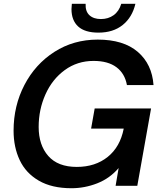

<svg xmlns="http://www.w3.org/2000/svg" viewBox="-20 -985 855 1018"><path d="M52 -292Q52 -424 109.5 -534.5Q167 -645 268.5 -710Q370 -775 498 -775Q635 -775 710.5 -710Q786 -645 794 -534H653Q642 -595 597.5 -628.5Q553 -662 476 -662Q390 -662 323.5 -613.5Q257 -565 221 -484.5Q185 -404 185 -312Q185 -216 236 -158Q287 -100 387 -100Q485 -100 551 -153Q617 -206 636 -303H463L482 -410H781L708 0H593L609 -94Q562 -39 495.5 -13Q429 13 359 13Q255 13 186 -27Q117 -67 84.5 -136Q52 -205 52 -292ZM359 -937Q359 -947 361 -965H434Q432 -925 454 -904.5Q476 -884 515 -884Q554 -884 582.5 -904.5Q611 -925 623 -965H698Q681 -893 630.5 -852.5Q580 -812 502 -812Q430 -812 394.5 -844.5Q359 -877 359 -937Z"/></svg>

Font: Open Sauce One SemiBold Italic
Style: Regular
Weight: 600
Italic angle: -10°
Designer: Alfredo Marco Pradil
Foundry: Creative Sauce Fz LLC
Version: Version 1.477